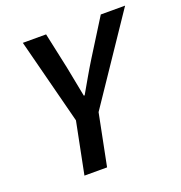

<svg xmlns="http://www.w3.org/2000/svg" viewBox="-120 -757 811 861"><g transform="rotate(-20 285.0 -327.0)"><path d="M138 0 187 -246 82 -654H193L230 -482Q238 -444 244 -410Q250 -376 258 -338H262Q284 -376 304 -411Q324 -446 347 -483L454 -654H570L295 -246L246 0Z"/></g></svg>

Font: TypoPRO Source Sans Pro
Style: Italic
Weight: 600
Italic angle: -11°
Designer: Paul D. Hunt
Foundry: Adobe Systems Incorporated
Version: Version 1.075;PS 2.000;hotconv 1.0.86;makeotf.lib2.5.63406